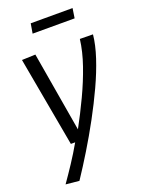

<svg xmlns="http://www.w3.org/2000/svg" viewBox="-172 -797 812 1091"><g transform="rotate(-20 234.5 -251.0)"><path d="M390 -540 469 -539Q463 -478 438.5 -403.5Q414 -329 376.5 -248Q339 -167 294.5 -85Q250 -3 203 74Q156 151 112 217L31 209Q64 162 98 110.5Q132 59 164 3H138L40 -540L122 -543L204 -61Q246 -138 285.5 -221.5Q325 -305 353 -386Q381 -467 390 -540ZM148 -660 158 -719H411L402 -660Z"/></g></svg>

Font: Georama
Style: Italic
Weight: 400
Italic angle: -9°
Designer: Jean-Baptiste Levee
Foundry: Production Type
Version: Version 1.000